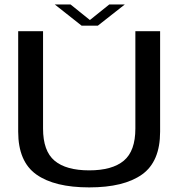

<svg xmlns="http://www.w3.org/2000/svg" viewBox="-20 -810 793 834"><path d="M367.5 4Q518 4 596.8 -52Q675.5 -108 675.5 -238V-674.5H568V-251.5Q568 -154 517.8 -112Q467.5 -70 367.5 -70Q267 -70 217 -112Q167 -154 167 -251.5V-674.5H59V-238Q59 -108 138 -52Q217 4 367.5 4ZM334.5 -698.5H405L522 -790.5H454.5L370.5 -723L286.5 -790.5H218Z"/></svg>

Font: Anybody SemiExpanded
Style: Regular
Weight: 400
Width: 6
Designer: Tyler Finck
Foundry: Etcetera Type Company
Version: Version 1.113;gftools[0.9.25]